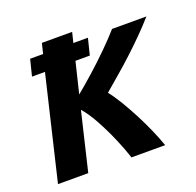

<svg xmlns="http://www.w3.org/2000/svg" viewBox="-105 -682 810 793"><g transform="rotate(-20 300.0 -285.5)"><path d="M20 0 128 -454H71L89 -526H146L157 -571H290L279 -526H343L325 -454H262L229 -318Q261 -344 302 -380.5Q343 -417 382.5 -456Q422 -495 449 -526H600Q572 -494 539.5 -461.5Q507 -429 473.5 -398Q440 -367 406.5 -338.5Q373 -310 343 -284Q363 -259 384 -224Q405 -189 425.5 -149.5Q446 -110 463 -71Q480 -32 491 0H343Q331 -38 310 -87Q289 -136 264 -182Q239 -228 214 -256L153 0Z"/></g></svg>

Font: Ubuntu Sans Mono
Style: Bold Italic
Weight: 700
Italic angle: -13.5°
Monospace: yes
Designer: Dalton Maag Ltd
Foundry: Dalton Maag Ltd
Version: Version 1.006